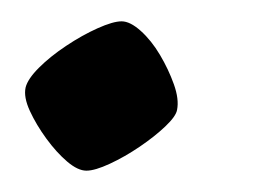

<svg xmlns="http://www.w3.org/2000/svg" viewBox="-20 -160 261 180"><path d="M61 0Q53 0 43 -8.5Q33 -17 23.5 -30Q14 -43 8 -56Q2 -69 4 -78Q6 -86 16.5 -96.5Q27 -107 42 -117Q57 -127 71.5 -133.5Q86 -140 94 -140Q102 -140 112 -131Q122 -122 130 -108.5Q138 -95 143 -81Q148 -67 146 -57Q145 -51 135 -41.5Q125 -32 111 -22.5Q97 -13 83 -6.5Q69 0 61 0Z"/></svg>

Font: Texturina 12pt
Style: Italic
Weight: 400
Italic angle: -11°
Designer: Guillermo Torres Carreño
Foundry: Omnibus-Type
Version: Version 1.002